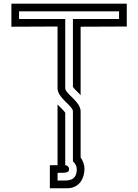

<svg xmlns="http://www.w3.org/2000/svg" viewBox="-20 -853 748 1040"><path d="M375 -250V20.8C389.6 33.3 395.8 50 395.8 62.5C395.8 94.8 385.4 125 333.3 125H291.7V83.3C339.6 83.3 354.2 82.3 354.2 62.5C354.2 51 343.8 41.7 333.3 41.7V-242.7C326.2 -254.6 297.9 -279.1 291.7 -287.5V41.7H250V166.7H343.8C410.4 166.7 437.5 111.5 437.5 62.5C437.5 36.5 427.1 14.6 416.7 0V-250C416.7 -303.2 333.3 -345.2 333.3 -375V-750H83.3V-791.7H625V-750H375V-382.3C382.1 -370.4 410.4 -345.9 416.7 -337.5V-708.3L666.7 -709.4V-833.3H41.7V-708.3L291.7 -709.4V-375C291.7 -321.8 375 -279.8 375 -250Z"/></svg>

Font: Sportrop
Style: Regular
Weight: 500
Version: Version 0.9